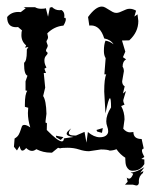

<svg xmlns="http://www.w3.org/2000/svg" viewBox="-20 -466 484 591"><path d="M52.7 -443.8H87.9Q95.7 -439 106.9 -439Q117.7 -439 121.1 -440.9L127.9 -414.6L133.3 -442.4L140.1 -444.3Q149.9 -434.6 162.6 -434.6L169.4 -435.1Q178.2 -429.7 178.2 -418L177.7 -411.1H181.6L182.6 -406.7Q182.6 -399.4 175.3 -387.2Q147 -384.8 125.5 -363.3L127.9 -352.1Q127.9 -347.2 125.5 -343.8Q123 -340.3 123 -337.4L127 -326.2Q127 -321.8 124.3 -317.6Q121.6 -313.5 121.6 -310.5Q121.6 -307.1 124 -306.2Q126.5 -305.2 126.5 -302.2Q126.5 -299.3 121.6 -294.2Q116.7 -289.1 116.7 -279.8Q116.7 -269 123 -258.3L116.7 -254.4L121.6 -241.2H114.7L119.1 -196.3L112.8 -170.4Q122.1 -156.7 123 -115.7L120.1 -92.8Q120.1 -86.9 122.1 -86.9L124.5 -88.4L124 -65.9Q158.2 -30.8 170.4 -30.8Q176.3 -30.8 176.8 -40L206.5 -44.4Q185.1 -46.9 185.1 -54.7Q185.1 -60.5 199.2 -70.8Q191.9 -62 191.9 -56.6Q191.9 -48.8 209 -48.8H213.9L240.2 -60.1L246.1 -26.9L250.5 -59.6Q269.5 -43.5 287.1 -43.5Q299.3 -43.5 306.2 -48.6Q313 -53.7 313 -62Q313 -68.8 310.1 -76.7Q307.1 -84.5 307.1 -92.8Q307.1 -112.3 321.8 -135.3Q321.8 -163.6 318.4 -163.6Q314 -163.6 304.7 -116.7L300.8 -184.1Q300.8 -224.6 307.1 -236.8L301.3 -237.3L305.2 -287.1Q299.8 -295.4 299.8 -309.1Q299.8 -329.1 304.7 -340.8Q316.9 -339.4 329.6 -329.6Q320.3 -344.2 300.8 -347.7Q288.6 -387.7 259.8 -387.7L254.9 -387.2L251 -413.6Q274.4 -445.8 293.5 -445.8Q298.8 -445.8 304.4 -442.6Q310.1 -439.5 315.7 -435.8Q321.3 -432.1 326.9 -429.2Q332.5 -426.3 337.9 -426.3Q342.8 -426.3 347.9 -428.2Q353 -430.2 358.2 -432.6Q363.3 -435.1 368.4 -437Q373.5 -439 378.9 -439Q389.2 -439 398.9 -433.1L393.6 -415L403.3 -421.9L405.8 -401.4Q405.8 -367.2 377.9 -341.8L355.5 -341.3L365.7 -307.1L358.4 -290L368.2 -283.2Q357.4 -277.3 357.4 -260.7Q361.3 -255.4 361.3 -246.6L356 -215.8Q356 -205.1 363.8 -200.2L358.4 -178.2L367.7 -186L359.4 -157.7Q359.4 -150.9 363.3 -144L353 -139.6Q363.3 -120.6 363.3 -98.6L359.4 -69.8Q369.1 -58.6 379.9 -58.6L390.6 -59.6Q390.6 -38.1 416 -38.1L422.4 -8.8Q417 -7.8 417 -2.4Q417 3.9 424.3 17.1L415 23.4L424.3 24.9V39.1L418 47.9Q406.7 59.6 388.7 59.6Q381.3 59.6 377 56.2Q372.6 52.7 369.9 47.6Q367.2 42.5 366.5 36.1Q365.7 29.8 365.7 23.9V19.5Q350.6 10.3 338.4 -6.8Q329.6 -2.9 317.9 -2.4Q310.5 -5.9 290.5 -5.9L253.9 -0.5Q239.7 -0.5 223.4 -5.9Q207 -11.2 188.5 -11.2Q168.9 -11.2 165 -9.3L158.7 -11.2L140.1 3.9H136.2Q112.8 3.9 91.8 -6.8Q85 -1.5 78.6 -1.5Q69.8 -1.5 60.5 -10.3Q54.2 -2.4 48.8 -2.4Q43 -2.4 40.5 -16.6L32.2 -2.9L22.9 -14.2L24.9 -39.6Q34.2 -44.9 37.8 -52Q41.5 -59.1 43.5 -65.7Q45.4 -72.3 47.4 -76.9Q49.3 -81.5 55.2 -81.5Q62.5 -81.5 73.2 -73.7Q65.9 -97.2 65.9 -118.2L66.9 -134.3L56.6 -137.2V-145Q56.6 -176.3 64 -186.5L58.6 -187.5V-215.8L64.5 -232.9Q54.2 -237.3 54.2 -267.6V-272.9Q62.5 -278.3 62.5 -307.1V-313.5L67.4 -321.3L57.1 -319.3L60.5 -326.2Q45.9 -338.4 45.9 -357.9Q45.9 -368.7 47.9 -372.1L35.6 -382.8L29.3 -382.3Q2 -382.3 2 -413.6Q14.6 -429.2 36.6 -429.2L43.9 -428.7L59.1 -440.4ZM381.8 64.9Q388.7 64.9 396 62.5Q403.3 60.1 409.4 56.9Q415.5 53.7 419.7 51.3Q423.8 48.8 424.3 48.8L411.6 65.9L421.4 60.5L419.9 66.4Q407.2 76.2 407.2 92.3L407.7 93.8Q407.7 105 399.4 105L389.2 102.5H364.7L373 93.3L370.1 80.6Q373.5 84 377.4 84Q384.3 84 390.1 68.8ZM175.3 -43.9 167 -35.2 152.8 -43.5 152.3 -48.3ZM293.9 -57.1 279.3 -61 276.9 -65.9 296.4 -71.8Z"/></svg>

Font: Truetypewriter PolyglOTT
Style: Regular
Weight: 400
Designer: Sergey Beatoff a.k.a. Sam_T
Version: Version 3.76